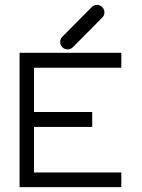

<svg xmlns="http://www.w3.org/2000/svg" viewBox="-20 -814 580 785"><path d="M60 -598H476V-537H119V-356H357V-295H119V-109H476V-49H60ZM226 -642Q226 -655 235 -664L355 -785Q364 -794 376 -794Q389 -794 398 -785Q407 -776 407 -763Q407 -751 398 -742L278 -621Q269 -612 256 -612Q244 -612 235 -621Q226 -630 226 -642Z"/></svg>

Font: 3270 Nerd Font
Style: Regular
Weight: 400
Monospace: yes
Version: Version 3.0.1;Nerd Fonts 3.3.0